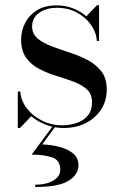

<svg xmlns="http://www.w3.org/2000/svg" viewBox="-20 -490 482 750"><path d="M215.5 173.5Q215.5 135.5 183.8 124.8Q152 114 103.5 114L189.5 -2H201L145 74Q181 75.5 213.2 84Q245.5 92.5 266 109.8Q286.5 127 286.5 155Q286.5 192.5 247.2 216.5Q208 240.5 117.5 240.5V231.5Q161.5 231.5 188.5 215Q215.5 198.5 215.5 173.5ZM58 10H49.5V-132.5H59Q62 -96 85.5 -66Q109 -36 145.2 -18.2Q181.5 -0.5 222 -0.5Q251.5 -0.5 278.5 -9.2Q305.5 -18 322.5 -38Q339.5 -58 339.5 -91Q339.5 -122.5 319.5 -140.8Q299.5 -159 268 -170.8Q236.5 -182.5 201.2 -193.2Q166 -204 134.2 -220.2Q102.5 -236.5 82.5 -263.8Q62.5 -291 62.5 -336.5Q62.5 -368.5 77.5 -399Q92.5 -429.5 123.2 -449.2Q154 -469 201 -469Q236.5 -469 266 -457.2Q295.5 -445.5 317.5 -426.5L359 -470H367V-330H358Q357 -361 336.8 -391Q316.5 -421 281.8 -440.2Q247 -459.5 202 -459.5Q162 -459.5 133.8 -440.5Q105.5 -421.5 105.5 -386.5Q105.5 -357.5 126.8 -339.8Q148 -322 181 -309.5Q214 -297 251.2 -285Q288.5 -273 321.8 -255.8Q355 -238.5 376 -211.2Q397 -184 397 -140.5Q397 -96 374.8 -62Q352.5 -28 314.5 -9Q276.5 10 228.5 10Q192.5 10 159.8 -2.5Q127 -15 102 -36Z"/></svg>

Font: Bodoni* 24pt
Style: Regular
Weight: 400
Version: Version 2.3